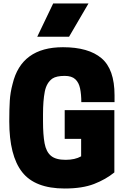

<svg xmlns="http://www.w3.org/2000/svg" viewBox="-20 -1064 720 1098"><path d="M486 -854ZM375 -854H193L284 -1044H486ZM350 14Q180 14 106.5 -80Q33 -174 33 -370Q33 -441 36 -488.5Q39 -536 52 -584Q102 -794 340 -794Q486 -794 560.5 -731Q635 -668 635 -519V-480H445Q445 -524 438 -558Q431 -592 410.5 -611Q390 -630 350 -630Q303 -630 280 -615Q246 -591 236 -539.5Q226 -488 226 -410V-370Q226 -293 235 -244.5Q244 -196 271.5 -173Q299 -150 355 -150Q409 -150 444 -170V-270H350V-434H634V-78Q585 -38 518 -12Q451 14 350 14Z"/></svg>

Font: Tanohe Sans Black
Style: Regular
Weight: 900
Designer: Village Type and Design LLC & Cristiano Sobral
Foundry: Cooper Hewitt Smithsonian Design Museum
Version: Version 1.00;March 11, 2020;FontCreator 12.0.0.2522 64-bit; 